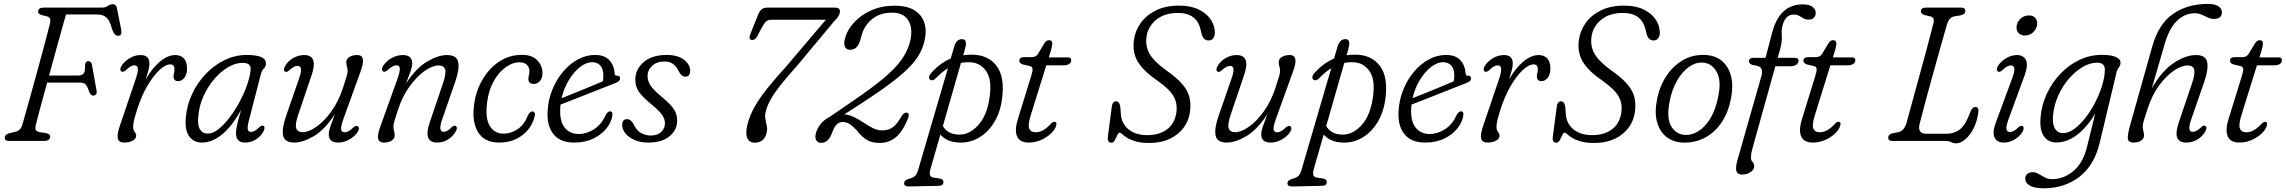

<svg xmlns="http://www.w3.org/2000/svg" viewBox="-20 -740 12000 1008"><path d="M180.5 -681Q182 -700 209 -700H514.5Q533.5 -700 546 -709Q558.5 -718 572.5 -718Q590 -718 594 -696.5L616.5 -583.5Q622 -553.5 601 -552Q581.5 -551 569 -585L561 -611Q552.5 -636.5 536 -650.2Q519.5 -664 489.5 -664H326.5Q318 -635 303.8 -583.8Q289.5 -532.5 272.2 -469.8Q255 -407 237.5 -343.5H392.5Q410 -343.5 419 -354.2Q428 -365 426.5 -398.5Q428.5 -419 442.5 -419Q459.5 -419 463 -398.5L487 -263.5Q489.5 -251 483.8 -244.5Q478 -238 470 -238Q454.5 -238 446.5 -262.5Q438.5 -288 428.8 -297.2Q419 -306.5 397 -306.5H227.5Q207 -231.5 190.5 -170.5Q174 -109.5 168 -84Q163.5 -67 167.8 -58Q172 -49 190 -46L217 -42Q244 -38 243.5 -22.5Q243.5 -13 235.8 -6.5Q228 0 209 0H27Q4 0 5 -19Q6 -35.5 34 -42L56.5 -47Q72.5 -50.5 82.2 -59Q92 -67.5 97 -84.5Q105 -111.5 117.2 -155.2Q129.5 -199 144.2 -252Q159 -305 174.2 -360.5Q189.5 -416 203.2 -467.2Q217 -518.5 227.5 -558.5Q238 -598.5 243 -619.5Q249.5 -648.5 226 -654.5L202 -660Q190.5 -663.5 185 -667.8Q179.5 -672 180.5 -681Z M620.5 -363.5Q614 -365.5 612 -372.8Q610 -380 615.5 -390Q629.5 -415 658 -433Q686.5 -451 718 -451Q764.5 -451 764.5 -406.5Q764.5 -390.5 759 -369.8Q753.5 -349 745 -323.5Q780.5 -384.5 821.2 -417.8Q862 -451 900 -451Q930.5 -451 946.2 -432.2Q962 -413.5 962 -381.5Q962 -350 948.2 -332Q934.5 -314 914.5 -314Q902.5 -314 896.8 -321Q891 -328 891 -338.5Q891 -347.5 893.5 -356.2Q896 -365 896 -377.5Q896 -402 873.5 -402Q849 -402 817.2 -372.5Q785.5 -343 754.2 -290Q723 -237 700.5 -166.5Q687.5 -126.5 683.2 -106.8Q679 -87 679 -73.5Q679 -57 687 -47.5Q695 -38 695 -27.5Q695 -11.5 676.2 -1.5Q657.5 8.5 631.5 8.5Q603 8.5 598.2 -14Q593.5 -36.5 612 -88L691 -320.5Q704.5 -360 703.8 -378.5Q703 -397 685 -397Q676 -397 666 -391.5Q656 -386 642 -372.5Q628 -360.5 620.5 -363.5Z M1285.5 -102.5Q1278 -73.5 1281 -60.5Q1284 -47.5 1298 -47.5Q1316.5 -47.5 1340 -71Q1353.5 -84 1362 -79.5Q1374.5 -74 1363.5 -50.5Q1350 -25 1324 -8.2Q1298 8.5 1266.5 8.5Q1219 8.5 1219 -40.5Q1219 -57 1224.2 -82Q1229.5 -107 1246 -163.5Q1198.5 -77 1146 -34.2Q1093.5 8.5 1041 8.5Q996.5 8.5 972.8 -24.8Q949 -58 956 -127Q961.5 -188.5 988.5 -246.5Q1015.5 -304.5 1059.2 -350.8Q1103 -397 1158.5 -424.2Q1214 -451.5 1275.5 -451.5Q1378 -451.5 1376 -406Q1375.5 -390.5 1365.2 -380.2Q1355 -370 1350.5 -354.5ZM1021.5 -135Q1015.5 -85.5 1029.2 -62Q1043 -38.5 1070 -38.5Q1097.5 -38.5 1127.8 -62.5Q1158 -86.5 1187.2 -125.5Q1216.5 -164.5 1240.5 -210.2Q1264.5 -256 1279.2 -300Q1294 -344 1296 -377Q1297.5 -410 1253.5 -410Q1216 -410 1177.5 -387.2Q1139 -364.5 1105.5 -325.8Q1072 -287 1049.5 -237.8Q1027 -188.5 1021.5 -135Z M1857.5 -78Q1863.5 -75 1864 -66.2Q1864.5 -57.5 1858.5 -48.5Q1842.5 -23.5 1813.8 -7.5Q1785 8.5 1755.5 8.5Q1706 8.5 1706 -35Q1706 -51 1713.5 -73.5Q1721 -96 1738 -140.5Q1685 -59 1627.5 -25.2Q1570 8.5 1525.5 8.5Q1473.5 8.5 1466.2 -29.2Q1459 -67 1483.5 -135.5L1550.5 -329Q1573.5 -394 1543 -394Q1523.5 -394 1500.5 -372.5Q1485.5 -359 1478 -363.5Q1464 -369.5 1477 -393.5Q1490.5 -418 1518.2 -434.5Q1546 -451 1576.5 -451Q1652 -451 1616 -345.5L1546.5 -140.5Q1528.5 -88 1535 -67Q1541.5 -46 1569.5 -46Q1600.5 -46 1641.2 -74.5Q1682 -103 1720 -155.8Q1758 -208.5 1781.5 -281.5Q1796 -325.5 1800.5 -341.8Q1805 -358 1805 -367.5Q1805 -378.5 1801.5 -389.5Q1798 -400.5 1798 -413.5Q1798 -431 1814.2 -441Q1830.5 -451 1856 -451Q1880.5 -451 1885 -430.2Q1889.5 -409.5 1872 -362L1783.5 -117Q1769 -77.5 1770.8 -61.5Q1772.5 -45.5 1789.5 -45.5Q1798.5 -45.5 1809 -50.8Q1819.5 -56 1834 -70Q1849.5 -82.5 1857.5 -78Z M1992.5 -364.5Q1986 -367.5 1985.5 -376.2Q1985 -385 1991.5 -394.5Q2008.5 -420.5 2037 -435.8Q2065.5 -451 2095 -451Q2144 -451 2144 -407.5Q2144 -391.5 2136.5 -369Q2129 -346.5 2112 -302Q2165 -383.5 2223.2 -417.2Q2281.5 -451 2326.5 -451Q2378.5 -451 2385.8 -413.2Q2393 -375.5 2368.5 -307L2301.5 -113.5Q2278.5 -48 2309 -48Q2318 -48 2327.5 -52.8Q2337 -57.5 2350.5 -71.5Q2364 -83.5 2371.5 -79Q2385 -72 2373 -50Q2356.5 -22 2330.8 -6.8Q2305 8.5 2275.5 8.5Q2200 8.5 2236 -97L2305.5 -302Q2323.5 -354.5 2317 -375.5Q2310.5 -396.5 2282.5 -396.5Q2251 -396.5 2210 -368Q2169 -339.5 2130.5 -286.8Q2092 -234 2068.5 -160.5Q2054 -117 2049.8 -100.8Q2045.5 -84.5 2045.5 -75Q2045.5 -64 2048.8 -52.8Q2052 -41.5 2052 -28.5Q2052 -11.5 2035.8 -1.5Q2019.5 8.5 1994.5 8.5Q1970 8.5 1965.2 -12.2Q1960.5 -33 1978.5 -80.5L2066.5 -325.5Q2080.5 -365 2079 -381Q2077.5 -397 2061 -397Q2041.5 -397 2016.5 -373Q2001.5 -360 1992.5 -364.5Z M2708 -413Q2671 -413 2634.8 -387Q2598.5 -361 2572 -313.8Q2545.5 -266.5 2537.5 -203.5Q2526.5 -121 2550.8 -79.8Q2575 -38.5 2624 -38.5Q2663.5 -38.5 2698.5 -62.5Q2733.5 -86.5 2752.5 -136Q2763 -155 2775.5 -155Q2782.5 -155 2786.8 -148Q2791 -141 2786 -126.5Q2779 -94.5 2755.8 -63.5Q2732.5 -32.5 2693.2 -12Q2654 8.5 2599.5 8.5Q2523 8.5 2489.2 -47.2Q2455.5 -103 2470 -197.5Q2480 -267 2514.8 -325Q2549.5 -383 2602.2 -417.5Q2655 -452 2720 -452Q2774 -452 2801 -423.2Q2828 -394.5 2828 -356.5Q2828 -329.5 2814.5 -314.5Q2801 -299.5 2782 -299.5Q2753.5 -299.5 2754 -326.5Q2754 -335.5 2756.8 -345Q2759.5 -354.5 2759.5 -365.5Q2759.5 -387 2745.8 -400Q2732 -413 2708 -413Z M3194.5 -132Q3190 -99.5 3164.8 -67Q3139.5 -34.5 3096 -13Q3052.5 8.5 2993.5 8.5Q2921 8.5 2885.5 -36Q2850 -80.5 2855 -156.5Q2858 -215.5 2879.5 -268.8Q2901 -322 2935.8 -363.2Q2970.5 -404.5 3013.8 -428Q3057 -451.5 3104 -451.5Q3154 -451.5 3179.2 -423.8Q3204.5 -396 3207 -354Q3208.5 -341.5 3218.5 -342.5Q3233.5 -344.5 3235 -330Q3236.5 -313.5 3213 -305Q3182.5 -293 3142.5 -277.2Q3102.5 -261.5 3060.8 -245Q3019 -228.5 2982.5 -214.2Q2946 -200 2923 -191Q2922 -183.5 2921.5 -175.5Q2917 -105 2944 -70.8Q2971 -36.5 3019 -36.5Q3059.5 -36.5 3098.8 -61.5Q3138 -86.5 3161 -138.5Q3172.5 -156 3183.5 -155.5Q3198.5 -154.5 3194.5 -132ZM3088 -413.5Q3058 -413.5 3025.5 -388.2Q2993 -363 2966.8 -320.2Q2940.5 -277.5 2928.5 -224.5Q2955.5 -235 2993.5 -250.5Q3031.5 -266 3071.8 -282.5Q3112 -299 3144.5 -313Q3147.5 -326 3147.5 -346Q3147.5 -377 3132 -395.2Q3116.5 -413.5 3088 -413.5Z M3397 -28.5Q3431.5 -28.5 3451.2 -47.2Q3471 -66 3471 -92.5Q3471 -113.5 3457.5 -134.8Q3444 -156 3401.5 -191Q3351.5 -232 3333.2 -259.2Q3315 -286.5 3315.5 -323Q3316 -376.5 3359.2 -414Q3402.5 -451.5 3480.5 -451.5Q3538.5 -451.5 3571 -426.2Q3603.5 -401 3603.5 -369Q3603.5 -337.5 3578 -337.5Q3568 -337.5 3559.5 -344.2Q3551 -351 3542.5 -367.5Q3530.5 -392 3513 -404.5Q3495.5 -417 3468.5 -417Q3427.5 -417 3403.5 -394.2Q3379.5 -371.5 3379.5 -340Q3379.5 -318 3393.2 -294.5Q3407 -271 3449 -236Q3485 -206.5 3503.8 -184.8Q3522.5 -163 3529 -144.5Q3535.5 -126 3535 -105.5Q3534.5 -57 3494.8 -24.2Q3455 8.5 3383.5 8.5Q3341.5 8.5 3310.8 -5.2Q3280 -19 3263.2 -40Q3246.5 -61 3246.5 -83Q3246.5 -114.5 3272 -114.5Q3292.5 -114.5 3307.5 -86Q3321.5 -55.5 3344.8 -42Q3368 -28.5 3397 -28.5Z M4004.5 -41.5Q3992 9 3942 9Q3912.5 9 3902.5 -17.2Q3892.5 -43.5 3905.5 -91.5Q3918 -138 3943.5 -182.5Q3969 -227 4010 -278Q4051 -329 4110.5 -394.5L4316 -636.5H4031.5Q4013 -636.5 4003 -628Q3993 -619.5 3982.5 -600.5L3956.5 -551.5Q3945.5 -529.5 3929 -530Q3907.5 -531 3919 -560L3960.5 -664.5Q3967.5 -681.5 3978.5 -690.8Q3989.5 -700 4007.5 -700H4362.5Q4394.5 -700 4389 -674Q4387 -663.5 4380.8 -653.5Q4374.5 -643.5 4360 -629L4164 -394Q4113 -337 4080.2 -296Q4047.5 -255 4028.8 -222.8Q4010 -190.5 4001.5 -159.5Q3994.5 -136 3998 -116.2Q4001.5 -96.5 4005.5 -78.2Q4009.5 -60 4004.5 -41.5Z M4263.5 -41Q4270.5 -66.5 4288.2 -88.8Q4306 -111 4333 -124.5L4461.5 -212.5Q4558 -278 4618.5 -328.8Q4679 -379.5 4711.2 -424.2Q4743.5 -469 4756.5 -516.5Q4775 -587 4750.2 -630.2Q4725.5 -673.5 4663.5 -673.5Q4600.5 -673.5 4560 -640.8Q4519.5 -608 4505.5 -561L4496 -527.5Q4481.5 -478.5 4442.5 -478.5Q4423.5 -478.5 4416 -494.2Q4408.5 -510 4416.5 -540Q4428 -583 4463.8 -622Q4499.5 -661 4554 -685.5Q4608.5 -710 4677 -710Q4745 -710 4784 -684Q4823 -658 4834.5 -614.5Q4846 -571 4832 -518Q4822.5 -482.5 4803 -449.5Q4783.5 -416.5 4747.2 -380.5Q4711 -344.5 4652.2 -300.5Q4593.5 -256.5 4506 -199.5L4413 -140Q4441 -137 4466.5 -124Q4492 -111 4515.8 -95Q4539.5 -79 4563.2 -67.2Q4587 -55.5 4612 -55.5Q4647.5 -55.5 4670.2 -74.2Q4693 -93 4713.5 -130Q4726.5 -151 4740.5 -148.5Q4757.5 -146 4747 -118Q4719.5 -49.5 4683.2 -19.5Q4647 10.5 4599 10.5Q4558 10.5 4531 -5.5Q4504 -21.5 4478.5 -55.5Q4456 -79 4440 -89.2Q4424 -99.5 4403.5 -99.5Q4383.5 -99.5 4370.2 -84.2Q4357 -69 4346.5 -38Q4328.5 10 4290.5 10Q4274 10 4265.5 -3Q4257 -16 4263.5 -41Z M4894 -330Q4877 -312.5 4863.5 -321.5Q4856 -326.5 4857.5 -336.5Q4859 -346.5 4868 -356Q4914.5 -408.5 4971 -432.5L4989.5 -494.5Q5000.5 -534.5 5031 -534.5Q5060.5 -534.5 5047 -485.5L5037 -450Q5061.5 -453.5 5088.5 -453Q5170 -450.5 5212.8 -393Q5255.5 -335.5 5241 -223Q5231.5 -149.5 5198.8 -96.8Q5166 -44 5118.5 -16.8Q5071 10.5 5017.5 8.5Q4951 6.5 4917 -33.5L4864.5 148.5Q4860 165 4862 177.2Q4864 189.5 4882 192.5L4912.5 197Q4933 200.5 4933 215Q4933.5 235 4908.5 235.5L4751.5 239Q4726.5 239.5 4726.5 221.5Q4726.5 207.5 4748.5 200Q4773 194 4783.2 184.2Q4793.5 174.5 4799.5 155L4956.5 -382Q4925 -362.5 4894 -330ZM5011.5 -33.5Q5067.5 -30.5 5115 -82.2Q5162.5 -134 5175.5 -230.5Q5188.5 -320.5 5158.2 -365.2Q5128 -410 5075.5 -413Q5049.5 -414.5 5025 -409.5L4930 -78Q4942.5 -57.5 4962.2 -46Q4982 -34.5 5011.5 -33.5Z M5387.5 -393 5348.5 -402Q5331.5 -408.5 5331.5 -421.5Q5331.5 -440 5356.5 -440H5399Q5417 -440 5428.5 -455.5L5463.5 -513.5Q5473.5 -529 5488 -529Q5504.5 -529 5504.5 -511.5Q5504.5 -499.5 5497 -474L5486 -438.5H5587.5Q5604 -438.5 5604 -424.5Q5604 -411 5593 -404Q5582 -397 5564.5 -397H5473L5392 -137Q5375.5 -85 5383.5 -65.2Q5391.5 -45.5 5417 -45.5Q5456.5 -45.5 5496 -89Q5508.5 -102 5517.5 -100.5Q5529 -99 5525.5 -82.5Q5520.5 -61.5 5499 -40.5Q5477.5 -19.5 5446.2 -5.5Q5415 8.5 5381 8.5Q5333.5 8.5 5319.5 -24.5Q5305.5 -57.5 5324.5 -117L5392.5 -337Q5401.5 -365 5401 -376.8Q5400.5 -388.5 5387.5 -393Z M6013.5 10.5Q5970 10.5 5942 2.2Q5914 -6 5897.5 -16.5Q5881 -27 5872.2 -35.2Q5863.5 -43.5 5858 -43.5Q5852 -43.5 5846 -30.2Q5840 -17 5832.8 -4Q5825.5 9 5816 9Q5792 9 5796 -20L5817 -180.5Q5820.5 -208 5840 -208Q5856.5 -208 5861.5 -180.5L5864 -147.5Q5866 -94 5903.2 -62.2Q5940.5 -30.5 6003.5 -30.5Q6065 -30.5 6105.5 -60Q6146 -89.5 6155.5 -146Q6163.5 -195.5 6141.2 -234.5Q6119 -273.5 6053 -319Q5984 -366.5 5954.2 -415Q5924.5 -463.5 5933 -528.5Q5939 -577.5 5968.5 -619Q5998 -660.5 6048.8 -685.5Q6099.5 -710.5 6170.5 -710.5Q6231.5 -710.5 6273.5 -690Q6315.5 -669.5 6337 -636.5Q6358.5 -603.5 6358 -566.5Q6358 -550 6349 -538.8Q6340 -527.5 6325.5 -527.5Q6299 -527.5 6289.5 -558.5L6283.5 -582.5Q6264 -672 6165 -672Q6093 -672 6050 -636.2Q6007 -600.5 5999.5 -548.5Q5992 -498 6015.5 -457.2Q6039 -416.5 6102.5 -371Q6156 -333.5 6184.8 -301Q6213.5 -268.5 6223.2 -234.2Q6233 -200 6228 -158Q6219.5 -83 6161.5 -36.2Q6103.5 10.5 6013.5 10.5Z M6753 -78Q6759 -75 6759.5 -66.2Q6760 -57.5 6754 -48.5Q6738 -23.5 6709.2 -7.5Q6680.5 8.5 6651 8.5Q6601.5 8.5 6601.5 -35Q6601.5 -51 6609 -73.5Q6616.5 -96 6633.5 -140.5Q6580.5 -59 6523 -25.2Q6465.5 8.5 6421 8.5Q6369 8.5 6361.8 -29.2Q6354.5 -67 6379 -135.5L6446 -329Q6469 -394 6438.5 -394Q6419 -394 6396 -372.5Q6381 -359 6373.5 -363.5Q6359.5 -369.5 6372.5 -393.5Q6386 -418 6413.8 -434.5Q6441.5 -451 6472 -451Q6547.5 -451 6511.5 -345.5L6442 -140.5Q6424 -88 6430.5 -67Q6437 -46 6465 -46Q6496 -46 6536.8 -74.5Q6577.5 -103 6615.5 -155.8Q6653.5 -208.5 6677 -281.5Q6691.5 -325.5 6696 -341.8Q6700.5 -358 6700.5 -367.5Q6700.5 -378.5 6697 -389.5Q6693.5 -400.5 6693.5 -413.5Q6693.5 -431 6709.8 -441Q6726 -451 6751.5 -451Q6776 -451 6780.5 -430.2Q6785 -409.5 6767.5 -362L6679 -117Q6664.5 -77.5 6666.2 -61.5Q6668 -45.5 6685 -45.5Q6694 -45.5 6704.5 -50.8Q6715 -56 6729.5 -70Q6745 -82.5 6753 -78Z M6906.5 -330Q6889.5 -312.5 6876 -321.5Q6868.5 -326.5 6870 -336.5Q6871.5 -346.5 6880.5 -356Q6927 -408.5 6983.5 -432.5L7002 -494.5Q7013 -534.5 7043.5 -534.5Q7073 -534.5 7059.5 -485.5L7049.5 -450Q7074 -453.5 7101 -453Q7182.5 -450.5 7225.2 -393Q7268 -335.5 7253.5 -223Q7244 -149.5 7211.2 -96.8Q7178.5 -44 7131 -16.8Q7083.5 10.5 7030 8.5Q6963.5 6.5 6929.5 -33.5L6877 148.5Q6872.5 165 6874.5 177.2Q6876.5 189.5 6894.5 192.5L6925 197Q6945.5 200.5 6945.5 215Q6946 235 6921 235.5L6764 239Q6739 239.5 6739 221.5Q6739 207.5 6761 200Q6785.5 194 6795.8 184.2Q6806 174.5 6812 155L6969 -382Q6937.5 -362.5 6906.5 -330ZM7024 -33.5Q7080 -30.5 7127.5 -82.2Q7175 -134 7188 -230.5Q7201 -320.5 7170.8 -365.2Q7140.5 -410 7088 -413Q7062 -414.5 7037.5 -409.5L6942.5 -78Q6955 -57.5 6974.8 -46Q6994.5 -34.5 7024 -33.5Z M7662 -132Q7657.5 -99.5 7632.2 -67Q7607 -34.5 7563.5 -13Q7520 8.5 7461 8.5Q7388.5 8.5 7353 -36Q7317.5 -80.5 7322.5 -156.5Q7325.5 -215.5 7347 -268.8Q7368.5 -322 7403.2 -363.2Q7438 -404.5 7481.2 -428Q7524.5 -451.5 7571.5 -451.5Q7621.5 -451.5 7646.8 -423.8Q7672 -396 7674.5 -354Q7676 -341.5 7686 -342.5Q7701 -344.5 7702.5 -330Q7704 -313.5 7680.5 -305Q7650 -293 7610 -277.2Q7570 -261.5 7528.2 -245Q7486.5 -228.5 7450 -214.2Q7413.5 -200 7390.5 -191Q7389.5 -183.5 7389 -175.5Q7384.5 -105 7411.5 -70.8Q7438.5 -36.5 7486.5 -36.5Q7527 -36.5 7566.2 -61.5Q7605.5 -86.5 7628.5 -138.5Q7640 -156 7651 -155.5Q7666 -154.5 7662 -132ZM7555.5 -413.5Q7525.5 -413.5 7493 -388.2Q7460.5 -363 7434.2 -320.2Q7408 -277.5 7396 -224.5Q7423 -235 7461 -250.5Q7499 -266 7539.2 -282.5Q7579.5 -299 7612 -313Q7615 -326 7615 -346Q7615 -377 7599.5 -395.2Q7584 -413.5 7555.5 -413.5Z M7778 -363.5Q7771.5 -365.5 7769.5 -372.8Q7767.5 -380 7773 -390Q7787 -415 7815.5 -433Q7844 -451 7875.5 -451Q7922 -451 7922 -406.5Q7922 -390.5 7916.5 -369.8Q7911 -349 7902.5 -323.5Q7938 -384.5 7978.8 -417.8Q8019.5 -451 8057.5 -451Q8088 -451 8103.8 -432.2Q8119.5 -413.5 8119.5 -381.5Q8119.5 -350 8105.8 -332Q8092 -314 8072 -314Q8060 -314 8054.2 -321Q8048.5 -328 8048.5 -338.5Q8048.5 -347.5 8051 -356.2Q8053.5 -365 8053.5 -377.5Q8053.5 -402 8031 -402Q8006.5 -402 7974.8 -372.5Q7943 -343 7911.8 -290Q7880.5 -237 7858 -166.5Q7845 -126.5 7840.8 -106.8Q7836.5 -87 7836.5 -73.5Q7836.5 -57 7844.5 -47.5Q7852.5 -38 7852.5 -27.5Q7852.5 -11.5 7833.8 -1.5Q7815 8.5 7789 8.5Q7760.5 8.5 7755.8 -14Q7751 -36.5 7769.5 -88L7848.5 -320.5Q7862 -360 7861.2 -378.5Q7860.5 -397 7842.5 -397Q7833.5 -397 7823.5 -391.5Q7813.5 -386 7799.5 -372.5Q7785.5 -360.5 7778 -363.5Z M8349.5 10.5Q8306 10.5 8278 2.2Q8250 -6 8233.5 -16.5Q8217 -27 8208.2 -35.2Q8199.5 -43.5 8194 -43.5Q8188 -43.5 8182 -30.2Q8176 -17 8168.8 -4Q8161.5 9 8152 9Q8128 9 8132 -20L8153 -180.5Q8156.5 -208 8176 -208Q8192.5 -208 8197.5 -180.5L8200 -147.5Q8202 -94 8239.2 -62.2Q8276.5 -30.5 8339.5 -30.5Q8401 -30.5 8441.5 -60Q8482 -89.5 8491.5 -146Q8499.5 -195.5 8477.2 -234.5Q8455 -273.5 8389 -319Q8320 -366.5 8290.2 -415Q8260.5 -463.5 8269 -528.5Q8275 -577.5 8304.5 -619Q8334 -660.5 8384.8 -685.5Q8435.5 -710.5 8506.5 -710.5Q8567.5 -710.5 8609.5 -690Q8651.5 -669.5 8673 -636.5Q8694.5 -603.5 8694 -566.5Q8694 -550 8685 -538.8Q8676 -527.5 8661.5 -527.5Q8635 -527.5 8625.5 -558.5L8619.5 -582.5Q8600 -672 8501 -672Q8429 -672 8386 -636.2Q8343 -600.5 8335.5 -548.5Q8328 -498 8351.5 -457.2Q8375 -416.5 8438.5 -371Q8492 -333.5 8520.8 -301Q8549.5 -268.5 8559.2 -234.2Q8569 -200 8564 -158Q8555.5 -83 8497.5 -36.2Q8439.5 10.5 8349.5 10.5Z M8930.5 -451.5Q8984 -449.5 9019 -420.8Q9054 -392 9067.2 -342.8Q9080.5 -293.5 9069 -230.5Q9055 -151 9018 -96.8Q8981 -42.5 8928.5 -15.8Q8876 11 8815 8.5Q8764.5 6.5 8729.2 -21Q8694 -48.5 8680 -97.8Q8666 -147 8678.5 -213.5Q8691 -282.5 8726 -337.2Q8761 -392 8813.2 -423Q8865.5 -454 8930.5 -451.5ZM8828.5 -31.5Q8863.5 -30 8898.5 -52.5Q8933.5 -75 8961 -121.2Q8988.5 -167.5 9001.5 -237.5Q9018 -321 8991.2 -365.2Q8964.5 -409.5 8918 -411.5Q8881 -413 8845.8 -387.8Q8810.5 -362.5 8783.8 -315.5Q8757 -268.5 8745 -205Q8728.5 -119.5 8754.2 -76.5Q8780 -33.5 8828.5 -31.5Z M9162 -418.5Q9162 -436.5 9186.5 -436.5H9249L9283 -565.5Q9321.5 -717 9444 -717Q9479 -717 9495.8 -703.8Q9512.5 -690.5 9512.5 -672.5Q9512.5 -657 9502.8 -647Q9493 -637 9475 -637Q9460 -637 9448.8 -643.5Q9437.5 -650 9425.8 -656.8Q9414 -663.5 9397.5 -663.5Q9356.5 -663.5 9340.5 -614Q9331.5 -587.5 9334.2 -555.2Q9337 -523 9326.5 -484.5L9313 -436.5H9401Q9422.5 -436.5 9422.5 -421Q9422.5 -408.5 9410.2 -400.2Q9398 -392 9380.5 -392H9300.5L9178.5 46Q9172.5 66.5 9172.5 87Q9172.5 102 9181 110.2Q9189.5 118.5 9189.5 133Q9189.5 151 9169.5 163.8Q9149.5 176.5 9125 176.5Q9101.5 176.5 9096 158Q9090.5 139.5 9102 99L9227.5 -341Q9235 -367.5 9225.8 -381.5Q9216.5 -395.5 9184 -398Q9162 -404 9162 -418.5Z M9504 -393 9465 -402Q9448 -408.5 9448 -421.5Q9448 -440 9473 -440H9515.5Q9533.5 -440 9545 -455.5L9580 -513.5Q9590 -529 9604.5 -529Q9621 -529 9621 -511.5Q9621 -499.5 9613.5 -474L9602.5 -438.5H9704Q9720.5 -438.5 9720.5 -424.5Q9720.5 -411 9709.5 -404Q9698.5 -397 9681 -397H9589.5L9508.5 -137Q9492 -85 9500 -65.2Q9508 -45.5 9533.5 -45.5Q9573 -45.5 9612.5 -89Q9625 -102 9634 -100.5Q9645.5 -99 9642 -82.5Q9637 -61.5 9615.5 -40.5Q9594 -19.5 9562.8 -5.5Q9531.5 8.5 9497.5 8.5Q9450 8.5 9436 -24.5Q9422 -57.5 9441 -117L9509 -337Q9518 -365 9517.5 -376.8Q9517 -388.5 9504 -393Z M10191 0H9916.5Q9891 0 9893.5 -19Q9893.5 -34.5 9917.5 -40.5L9944 -45.5Q9977.5 -52.5 9989.5 -95.5Q9994.5 -114.5 10006 -156.2Q10017.5 -198 10032.2 -252.2Q10047 -306.5 10063 -364.2Q10079 -422 10093 -474.8Q10107 -527.5 10117.2 -566.2Q10127.5 -605 10131 -620Q10137.5 -648 10115.5 -653.5L10084 -661Q10064.5 -666.5 10064.5 -681Q10064.5 -700 10090.5 -700H10276.5Q10298 -700 10298 -682.5Q10298 -673.5 10291.5 -667.8Q10285 -662 10275.5 -660L10240 -654Q10212.5 -649 10201.5 -611.5Q10196.5 -594.5 10185 -553.8Q10173.5 -513 10158.2 -458.8Q10143 -404.5 10126.8 -346Q10110.5 -287.5 10096 -233.8Q10081.5 -180 10071 -140.5Q10060.5 -101 10057 -85.5Q10047.5 -38 10092 -38H10199.5Q10242.5 -38 10272 -62.8Q10301.5 -87.5 10325 -154Q10335 -178.5 10350.5 -178.5Q10369 -178.5 10366.5 -153Q10361.5 -107.5 10343 -69.8Q10324.5 -32 10299.2 -9.8Q10274 12.5 10249 12.5Q10235 12.5 10223.2 6.2Q10211.5 0 10191 0Z M10610.5 -553.5Q10589 -553.5 10577 -567Q10565 -580.5 10567 -601Q10569.5 -623.5 10587.2 -641.2Q10605 -659 10632 -659Q10654 -659 10665.5 -645.5Q10677 -632 10675 -611Q10672.5 -589 10654.8 -571.2Q10637 -553.5 10610.5 -553.5ZM10525 -114.5Q10511.5 -78.5 10513.8 -62.8Q10516 -47 10533 -47Q10541.5 -47 10551.8 -52.2Q10562 -57.5 10575.5 -70.5Q10589.5 -83 10597.5 -78.5Q10603.5 -76 10604 -67.5Q10604.5 -59 10598 -48Q10583.5 -23.5 10556.5 -7.5Q10529.5 8.5 10500 8.5Q10464 8.5 10451.2 -18.5Q10438.5 -45.5 10459.5 -100.5L10543.5 -327.5Q10557 -363.5 10555.2 -380Q10553.5 -396.5 10536.5 -396.5Q10517.5 -396.5 10493 -372Q10486.5 -366.5 10481 -364Q10475.5 -361.5 10470 -364Q10464 -367 10463.5 -375.5Q10463 -384 10469.5 -394Q10485 -418.5 10512.8 -434.8Q10540.5 -451 10568.5 -451Q10604 -451 10616.5 -423.8Q10629 -396.5 10608 -341Z M11003.5 9.5Q10975.5 126.5 10897.8 187.5Q10820 248.5 10709 248.5Q10660.5 248.5 10636.5 234.2Q10612.5 220 10612.5 198Q10612.5 182.5 10623.2 173.2Q10634 164 10651 164Q10667.5 164 10682.8 173.2Q10698 182.5 10715.2 191.5Q10732.5 200.5 10753.5 200.5Q10814 200.5 10864.8 158.5Q10915.5 116.5 10936.5 32L10980 -144Q10936 -70.5 10883.5 -31.2Q10831 8 10776.5 8Q10731.5 8 10709 -26.8Q10686.5 -61.5 10693.5 -128.5Q10699 -190 10725.8 -247.8Q10752.5 -305.5 10796.2 -351.8Q10840 -398 10896 -425Q10952 -452 11015.5 -452Q11065.5 -452 11089.8 -440.2Q11114 -428.5 11112.5 -410Q11112 -395 11103.8 -385.5Q11095.5 -376 11091.5 -359ZM10759 -139Q10753.5 -91 10768 -66Q10782.5 -41 10811 -41Q10839.5 -41 10869.8 -63Q10900 -85 10928.2 -121Q10956.5 -157 10979 -200.8Q11001.5 -244.5 11015.5 -289Q11029.5 -333.5 11030.5 -371Q11032 -411 10989.5 -411Q10953 -411 10914.8 -388.8Q10876.5 -366.5 10843 -328.2Q10809.5 -290 10787 -241Q10764.5 -192 10759 -139Z M11255.5 -170.5Q11242 -130 11235.8 -109.5Q11229.5 -89 11229.5 -75.5Q11229.5 -61 11232.8 -51.2Q11236 -41.5 11236 -29Q11236 -11.5 11220.2 -1.5Q11204.5 8.5 11180.5 8.5Q11155 8.5 11151.5 -10Q11148 -28.5 11163 -82.5L11279.5 -496.5Q11313 -615 11388.8 -667.2Q11464.5 -719.5 11571 -719.5Q11609.5 -719.5 11627.2 -706.8Q11645 -694 11645 -676Q11645 -640.5 11603.5 -640.5Q11587.5 -640.5 11571.8 -648Q11556 -655.5 11539 -663Q11522 -670.5 11502.5 -670.5Q11451.5 -670.5 11410.2 -631.8Q11369 -593 11344.5 -509L11277 -276Q11328.5 -366.5 11391.2 -408.8Q11454 -451 11509.5 -451Q11560.5 -451 11567.8 -413Q11575 -375 11551 -306.5L11484 -113.5Q11461 -48 11491.5 -48Q11501 -48 11511.2 -53Q11521.5 -58 11535 -71Q11541.5 -77 11546.5 -79.8Q11551.5 -82.5 11556.5 -79Q11570 -72.5 11557.5 -49Q11543 -23.5 11516.2 -7.5Q11489.5 8.5 11458 8.5Q11382.5 8.5 11418.5 -97L11488 -302Q11506 -355.5 11499 -376Q11492 -396.5 11465 -396.5Q11434 -396.5 11394 -369.8Q11354 -343 11316.2 -292.5Q11278.5 -242 11255.5 -170.5Z M11743.5 -393 11704.5 -402Q11687.5 -408.5 11687.5 -421.5Q11687.5 -440 11712.5 -440H11755Q11773 -440 11784.5 -455.5L11819.5 -513.5Q11829.5 -529 11844 -529Q11860.5 -529 11860.5 -511.5Q11860.5 -499.5 11853 -474L11842 -438.5H11943.5Q11960 -438.5 11960 -424.5Q11960 -411 11949 -404Q11938 -397 11920.5 -397H11829L11748 -137Q11731.5 -85 11739.5 -65.2Q11747.5 -45.5 11773 -45.5Q11812.5 -45.5 11852 -89Q11864.5 -102 11873.5 -100.5Q11885 -99 11881.5 -82.5Q11876.5 -61.5 11855 -40.5Q11833.5 -19.5 11802.2 -5.5Q11771 8.5 11737 8.5Q11689.5 8.5 11675.5 -24.5Q11661.5 -57.5 11680.5 -117L11748.5 -337Q11757.5 -365 11757 -376.8Q11756.5 -388.5 11743.5 -393Z"/></svg>

Font: Fraunces 72pt SuperSoft Light
Style: Italic
Weight: 300
Italic angle: -16°
Version: Version 1.000;[b76b70a41]